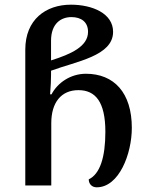

<svg xmlns="http://www.w3.org/2000/svg" viewBox="-20 -792 636 820"><path d="M393 8C488 8 543 -134 543 -246C543 -396 467 -477 347 -477C282 -477 226 -439 200 -389H194C197 -426 198 -453 198 -473V-490C306 -530 463 -553 463 -656C463 -735 374 -772 283 -772C175 -772 88 -708 88 -580V0H199V-266C199 -354 241 -407 315 -407C387 -407 430 -358 430 -229C430 -120 407 -49 359 -26C359 -7 372 8 393 8ZM198 -534V-618C198 -693 242 -719 285 -719C327 -719 356 -698 356 -656C356 -594 284 -561 198 -534Z"/></svg>

Font: Noto Serif Georgian Medium
Style: Regular
Weight: 500
Designer: Monotype Design Team, Akaki Razmadze
Foundry: Google LLC
Version: Version 2.003